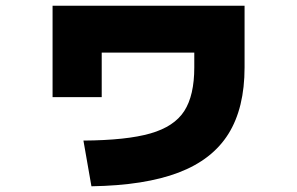

<svg xmlns="http://www.w3.org/2000/svg" viewBox="-20 -604 1040 672"><path d="M660 -368V-420H336V-264H164V-584H836V-368Q836 -226 779.5 -135.5Q723 -45 605 0Q487 45 300 48L272 -112Q423 -113 506.5 -137Q590 -161 625 -215.5Q660 -270 660 -368Z"/></svg>

Font: Enso Black
Style: Regular
Weight: 900
Designer: Coji Morishita
Foundry: UNDERFOREST DESIGN
Version: Version 1.000